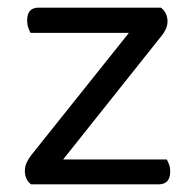

<svg xmlns="http://www.w3.org/2000/svg" viewBox="-20 -482 509 502"><path d="M61 0Q45 -13 45 -35Q45 -47 50 -57.5Q55 -68 63 -78L317 -396H60Q57 -401 54 -409.5Q51 -418 51 -429Q51 -462 81 -462H401Q418 -448 418 -426Q418 -406 399 -384L145 -65H416Q419 -60 422 -52Q425 -44 425 -33Q425 0 394 0H61Z"/></svg>

Font: Baloo Bhai 2
Style: Regular
Weight: 400
Designer: Supriya Tembe, Noopur Datye and Ek Type
Foundry: Ek Type
Version: Version 1.640;PS 1.000;hotconv 16.6.51;makeotf.lib2.5.65220;